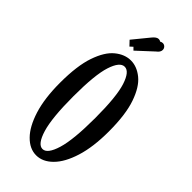

<svg xmlns="http://www.w3.org/2000/svg" viewBox="-220 -714 772 772"><g transform="rotate(45 166.0 -328.0)"><path d="M164.5 11Q127.5 11 96 -20.8Q64.5 -52.5 45.2 -114Q26 -175.5 26 -263.5Q26 -360 46 -418.2Q66 -476.5 97.8 -502.5Q129.5 -528.5 164.5 -528.5Q199 -528.5 231 -502.5Q263 -476.5 283.2 -418.2Q303.5 -360 303.5 -263.5Q303.5 -175.5 284.2 -114Q265 -52.5 233.2 -20.8Q201.5 11 164.5 11ZM164.5 -25Q191.5 -25 209 -82.8Q226.5 -140.5 226.5 -263.5Q226.5 -385 209 -439Q191.5 -493 164.5 -493Q137.5 -493 120 -439Q102.5 -385 102.5 -263.5Q102.5 -140.5 120 -82.8Q137.5 -25 164.5 -25ZM120.5 -563.5 101.5 -583.5 157.5 -652Q171 -668.5 182.5 -668.5Q189 -668.5 194 -665Q199.5 -668.5 205.5 -668.5Q213.5 -668.5 219.2 -662.8Q225 -657 225 -648.5Q225 -636 210 -625L143.5 -563.5L132.5 -574.5Z"/></g></svg>

Font: Imbue 10pt
Style: Regular
Weight: 400
Designer: Tyler Finck
Foundry: Etcetera Type Company
Version: Version 1.102; ttfautohint (v1.8.3)